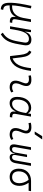

<svg xmlns="http://www.w3.org/2000/svg" viewBox="1822 -2656 1064 4747"><g transform="rotate(90 2353.5 -283.0)"><path d="M210.4 229 225.1 169.9 207 167C127 154.8 113.8 99.6 112.8 10.3H116.7C269 12.7 349.6 -44.4 392.6 -133.3H400.9C386.2 -29.8 420.4 4.9 510.7 4.9H535.2L545.9 -53.7H524.9C463.4 -53.7 446.8 -78.1 459 -148.9L524.4 -517.1H458L423.3 -323.2C383.3 -123.5 273.4 -48.8 130.9 -50.8H113.8C117.2 -156.7 141.6 -299.8 188 -516.6L126 -527.3C78.1 -305.7 53.2 -157.7 49.8 -43.5C43.9 123.5 65.9 219.7 202.6 228.5Z M630.4 0H696.8L730.5 -191.9C771 -396.5 848.1 -466.3 940.9 -466.3C1017.1 -466.3 1043.9 -425.3 1030.3 -344.2L1007.8 -213.9C970.7 4.9 917 101.6 788.6 179.2L828.1 229C971.7 142.1 1032.7 32.7 1074.7 -214.8L1096.2 -340.3C1117.2 -463.4 1072.8 -527.3 960.4 -527.3C863.8 -527.3 796.4 -472.7 770.5 -377H762.7L775.9 -517.6H721.7Z M1367.2 0 1376.5 -2 1375 0H1435.1C1617.7 -68.8 1690.9 -206.5 1733.4 -517.6H1666C1633.8 -253.4 1574.2 -125 1424.3 -61L1397.9 -278.8C1381.3 -417.5 1339.8 -498 1261.7 -527.3L1229.5 -472.7C1289.6 -447.8 1321.8 -381.8 1336.4 -257.8Z M2245.1 -81.1C2205.1 -59.6 2181.2 -51.3 2143.1 -51.3C2071.8 -51.3 2036.1 -87.4 2041 -157.7C2045.4 -225.6 2083 -275.4 2099.6 -345.2C2128.9 -463.9 2076.7 -527.3 1958 -527.3C1919.4 -527.3 1880.9 -524.4 1842.8 -513.7L1853 -455.6C1882.8 -463.4 1912.6 -466.8 1942.4 -466.8C2020.5 -466.8 2054.7 -428.2 2035.6 -355C2020.5 -293.9 1979 -226.1 1974.6 -153.3C1967.8 -46.4 2024.4 9.8 2137.2 9.8C2190.4 9.8 2229.5 -8.3 2266.6 -31.2Z M2783.7 -444.3H2779.8C2757.8 -494.1 2717.3 -522.5 2646 -522.5C2483.9 -522.5 2376 -383.3 2376 -174.3C2376 -57.1 2431.2 10.3 2527.8 10.3C2618.7 10.3 2691.4 -42 2731 -133.8H2741.2C2724.6 -36.6 2756.3 4.9 2847.7 4.9H2875L2884.8 -53.7H2861.8C2804.7 -53.7 2786.1 -80.1 2796.9 -139.6L2863.3 -517.6H2796.9ZM2647.9 -461.4C2709 -461.4 2748.5 -434.6 2774.9 -395L2762.7 -325.7C2730.5 -144.5 2648.9 -50.8 2543.5 -50.8C2479.5 -50.8 2441.9 -97.2 2441.9 -180.2C2441.9 -340.8 2524.4 -461.4 2647.9 -461.4Z M3417 -81.1C3377 -59.6 3353 -51.3 3314.9 -51.3C3243.7 -51.3 3208 -87.4 3212.9 -157.7C3217.3 -225.6 3254.9 -275.4 3271.5 -345.2C3300.8 -463.9 3248.5 -527.3 3129.9 -527.3C3091.3 -527.3 3052.7 -524.4 3014.6 -513.7L3024.9 -455.6C3054.7 -463.4 3084.5 -466.8 3114.3 -466.8C3192.4 -466.8 3226.6 -428.2 3207.5 -355C3192.4 -293.9 3150.9 -226.1 3146.5 -153.3C3139.6 -46.4 3196.3 9.8 3309.1 9.8C3362.3 9.8 3401.4 -8.3 3438.5 -31.2ZM3231.4 -609.4H3300.8L3428.2 -794.9H3346.2Z M3868.7 9.8C3947.8 9.8 3998 -41.5 4014.6 -136.7L4081.5 -517.6H4015.6L3948.2 -136.7C3938.5 -79.6 3911.6 -49.3 3871.1 -49.3C3824.2 -49.3 3805.2 -74.2 3812.5 -127.4L3864.3 -419.9H3803.7L3751 -121.6C3739.3 -72.3 3710 -49.3 3666.5 -49.3C3625.5 -49.3 3609.4 -79.6 3619.6 -136.7L3686.5 -517.6H3620.6L3553.7 -136.7C3537.1 -41.5 3569.3 9.8 3647.9 9.8C3712.9 9.8 3756.3 -32.7 3779.3 -121.6H3782.7C3774.4 -32.7 3802.2 9.8 3868.7 9.8Z M4353 9.8C4494.6 9.8 4575.7 -79.1 4575.7 -233.9C4575.7 -309.6 4550.8 -386.7 4499 -459H4696.8L4707 -519H4449.7C4269.5 -519 4150.9 -398.4 4150.9 -215.8C4150.9 -72.3 4224.6 9.8 4353 9.8ZM4428.2 -458C4484.9 -381.8 4509.8 -301.8 4509.8 -233.9C4509.8 -117.7 4455.1 -51.3 4360.4 -51.3C4269 -51.3 4216.8 -110.4 4216.8 -213.9C4216.8 -353.5 4300.3 -448.7 4428.2 -458Z"/></g></svg>

Font: Cascadia Code NF Light
Style: Italic
Weight: 300
Italic angle: -10°
Monospace: yes
Designer: Aaron Bell
Foundry: Saja Typeworks
Version: Version 2404.023